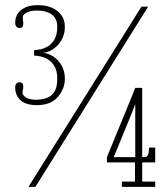

<svg xmlns="http://www.w3.org/2000/svg" viewBox="-20 -726 653 746"><path d="M123 -317.5Q92 -317.5 73.5 -327.2Q55 -337 47 -352.5Q39 -368 39 -385.5Q39 -397 44.2 -401.8Q49.5 -406.5 56 -406.5Q62.5 -406.5 66.5 -402.8Q70.5 -399 70.5 -390Q70.5 -384.5 69.8 -381.5Q69 -378.5 68.2 -375.2Q67.5 -372 67.5 -365.5Q67.5 -355.5 81.5 -347Q95.5 -338.5 120 -338.5Q141.5 -338.5 160.2 -344.8Q179 -351 190.8 -368.5Q202.5 -386 202.5 -420Q202.5 -450 192 -468Q181.5 -486 166.5 -495Q151.5 -504 136.5 -507Q121.5 -510 112.5 -510V-531.5Q121.5 -531.5 136.2 -534.2Q151 -537 166.2 -546Q181.5 -555 192 -573.5Q202.5 -592 202.5 -623Q202.5 -644 192.8 -657.8Q183 -671.5 165.2 -678.2Q147.5 -685 123.5 -685Q99 -685 83.8 -677.2Q68.5 -669.5 68.5 -659.5Q68.5 -652 69 -648.5Q69.5 -645 70 -642.5Q70.5 -640 70.5 -634.5Q70.5 -625 66.5 -621Q62.5 -617 56 -617Q49.5 -617 44.2 -622Q39 -627 39 -638.5Q39 -656 48 -671.2Q57 -686.5 76.5 -696.2Q96 -706 127.5 -706Q159 -706 182.5 -695.5Q206 -685 219 -666.2Q232 -647.5 232 -622.5Q232 -599 223.8 -580.2Q215.5 -561.5 202.5 -548.5Q189.5 -535.5 174.2 -528.2Q159 -521 144.5 -521Q159 -520.5 174.2 -513.5Q189.5 -506.5 202.5 -493.8Q215.5 -481 223.8 -462.2Q232 -443.5 232 -420Q232 -381 204.5 -349.2Q177 -317.5 123 -317.5ZM90.5 0 529.5 -700H555.5L117.5 0ZM453.5 0V-20.5H504.5V-95H395.5V-115.5L487 -338.5Q491.5 -349 496.2 -361Q501 -373 505.5 -384.5H532.5V-115.5H542.5Q551 -115.5 555 -124.5Q559 -133.5 559 -152.5H583V-95H532.5V-20.5H583V0ZM421.5 -114.5 420.5 -115.5H505.5V-321.5L489.5 -280Z"/></svg>

Font: Imbue Thin 10pt Thin
Style: Regular
Weight: 250
Version: Version 1.102